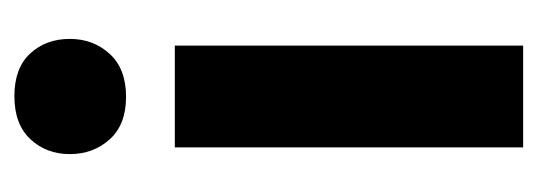

<svg xmlns="http://www.w3.org/2000/svg" viewBox="-260 -488 748 267"><g transform="rotate(-90 113.5 -354.0)"><path d="M42.5 0H184.1V-484.4H42.5ZM33.2 -630.4Q33.2 -597.7 53.7 -575Q74.2 -552.2 112.8 -552.2Q151.9 -552.2 172.6 -575Q193.4 -597.7 193.4 -630.4Q193.4 -663.6 173.1 -685.5Q152.8 -707.5 113.8 -707.5Q74.7 -707.5 54 -685.3Q33.2 -663.1 33.2 -630.4Z"/></g></svg>

Font: Roboto Flex
Style: wght 700 wdth 25 opsz 34 GRAD 0.00 slnt 0.00 XTRA 468 XOPQ 96 YOPQ 79 YTLC 514 YTUC 712 YTAS 750 YTDE -203.00 YTFI 738
Weight: 700
Width: 1
Designer: Berlow after Robertson
Foundry: Google
Version: Version 3.100